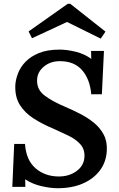

<svg xmlns="http://www.w3.org/2000/svg" viewBox="-20 -978 629 1014"><path d="M284 16Q246 16 198.5 5Q151 -6 113 -31L114 9H45L55 -218H112Q118 -132 168 -89Q218 -46 291 -46Q346 -46 385 -75Q424 -104 426 -150Q428 -190 404 -216.5Q380 -243 341.5 -261.5Q303 -280 263 -298Q205 -322 158 -352Q111 -382 84.5 -424.5Q58 -467 61 -530Q63 -559 75.5 -591.5Q88 -624 115 -652Q142 -680 186 -698Q230 -716 295 -716Q334 -716 380.5 -704.5Q427 -693 462 -667L461 -709H529L518 -480H462Q455 -560 413.5 -607.5Q372 -655 296 -655Q247 -655 212.5 -627Q178 -599 176 -558Q173 -507 213 -475.5Q253 -444 326 -413Q364 -397 403 -377Q442 -357 475 -330.5Q508 -304 527.5 -267.5Q547 -231 544 -182Q541 -123 508 -78.5Q475 -34 418 -9Q361 16 284 16ZM512 -774 334 -862 149 -776 131 -812 338 -958H351L537 -811Z"/></svg>

Font: Lora SemiBold
Style: Italic
Weight: 600
Italic angle: -3°
Designer: Olga Karpushina, Alexei Vanyashin (Cyrillic)
Foundry: Cyreal
Version: Version 3.011; ttfautohint (v1.8.4.7-5d5b)